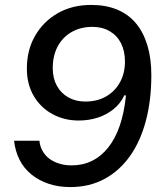

<svg xmlns="http://www.w3.org/2000/svg" viewBox="-20 -749 660 779"><path d="M350 -729Q410 -729 455.5 -710Q501 -691 531.5 -654.5Q562 -618 578 -565Q594 -512 594 -444Q594 -343 572 -259.5Q550 -176 507.5 -116Q465 -56 404 -23Q343 10 265 10Q217 10 177 -3.5Q137 -17 107 -41.5Q77 -66 59.5 -100.5Q42 -135 37 -178H140Q142 -155 153 -136Q164 -117 181 -104.5Q198 -92 221 -85Q244 -78 271 -78Q316 -78 353.5 -96.5Q391 -115 419.5 -151Q448 -187 466 -239.5Q484 -292 491 -361L485 -363Q469 -329 440.5 -306Q412 -283 376 -271.5Q340 -260 299 -260Q241 -260 193 -286Q145 -312 117 -359.5Q89 -407 89 -471Q89 -546 122.5 -604Q156 -662 214.5 -695.5Q273 -729 350 -729ZM355 -640Q307 -640 270.5 -619Q234 -598 214 -560.5Q194 -523 194 -472Q194 -432 210.5 -401.5Q227 -371 257 -354Q287 -337 326 -337Q375 -337 411 -358Q447 -379 467 -415.5Q487 -452 487 -499Q487 -542 471 -573.5Q455 -605 425 -622.5Q395 -640 355 -640Z"/></svg>

Font: Mona Sans ExtraLight Medium
Style: Italic
Weight: 500
Italic angle: -11.6951°
Version: Version 2.000